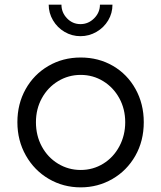

<svg xmlns="http://www.w3.org/2000/svg" viewBox="-20 -796 695 828"><path d="M55 -269Q55 -348 90.5 -411.5Q126 -475 188.5 -511.5Q251 -548 328 -548Q405 -548 467 -512Q529 -476 564.5 -412Q600 -348 600 -269Q600 -188 563.5 -124Q527 -60 464.5 -24Q402 12 328 12Q253 12 190.5 -24.5Q128 -61 91.5 -125.5Q55 -190 55 -269ZM328 -63Q381 -63 425 -90Q469 -117 494.5 -164.5Q520 -212 520 -269Q520 -326 494.5 -372.5Q469 -419 425 -446Q381 -473 328 -473Q275 -473 230.5 -446Q186 -419 160.5 -372.5Q135 -326 135 -269Q135 -211 160.5 -164Q186 -117 230.5 -90Q275 -63 328 -63ZM190 -776H245Q245 -742 269 -717Q293 -692 327 -692Q361 -692 386 -717Q411 -742 411 -776H465Q465 -739 446.5 -708Q428 -677 396 -658.5Q364 -640 327 -640Q290 -640 258.5 -658.5Q227 -677 208.5 -708.5Q190 -740 190 -776Z"/></svg>

Font: Evergrow Sans 
Style: Regular
Weight: 400
Foundry: 10Web
Version: Version 1.000